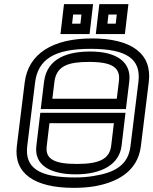

<svg xmlns="http://www.w3.org/2000/svg" viewBox="-20 -869 738 924"><path d="M696 -474C713 -611 613 -684 422 -684C233 -684 116 -610 99 -473L61 -166C45 -35 145 35 334 35C368 35 401 33 432 28C533 11 643 -38 658 -166L696 -474ZM646 -474 608 -166C597 -69 524 -37 430 -22C401 -17 372 -15 340 -15C166 -15 99 -62 111 -166L149 -473C163 -584 242 -634 416 -634C592 -634 660 -584 646 -474ZM515 -167C507 -106 462 -80 350 -80C236 -80 197 -106 205 -167L218 -276H528L515 -167ZM565 -167 581 -301 584 -326H559H199H174L171 -301L155 -167C144 -78 216 -30 344 -30C470 -30 554 -78 565 -167ZM409 -571C522 -571 561 -543 552 -476L542 -394H232L242 -476C252 -555 314 -571 409 -571ZM415 -621C314 -621 207 -594 192 -476L179 -369L176 -344H201H561H586L589 -369L602 -476C614 -569 543 -621 415 -621ZM414 -730 425 -824 428 -849H403H313H288L285 -824L274 -730L271 -705H296H386H411L414 -730ZM367 -755H327L332 -799H372L367 -755ZM584 -730 595 -824 598 -849H573H483H458L455 -824L444 -730L441 -705H466H556H581L584 -730ZM537 -755H497L502 -799H542L537 -755Z"/></svg>

Font: Gamestation Text Outline
Style: Italic
Weight: 400
Designer: Jonas Hecksher
Foundry: Jonas Hecksher, Playtypeª, e-types AS
Version: Version 1.003